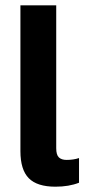

<svg xmlns="http://www.w3.org/2000/svg" viewBox="-20 -694 338 724"><path d="M189 10Q120 10 88.5 -22Q57 -54 57 -124V-674H192V-135Q192 -110 202 -100.5Q212 -91 231 -91Q257 -91 278 -98V-5Q240 10 189 10Z"/></svg>

Font: Kanit Medium
Style: Regular
Weight: 500
Designer: Katatrad Team
Foundry: CadsonDemak
Version: Version 2.000; ttfautohint (v1.8.3)